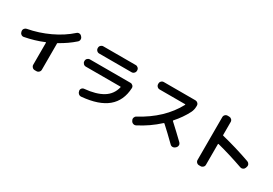

<svg xmlns="http://www.w3.org/2000/svg" viewBox="34 -1745 3932 2770"><g transform="rotate(30 2000.0 -360.0)"><path d="M102 -333 100 -344Q96 -366 109.5 -385Q123 -404 146 -409Q329 -443 500.5 -523.5Q672 -604 797 -716Q814 -732 837 -731Q860 -730 875 -713L883 -704Q899 -686 897.5 -662Q896 -638 878 -622Q773 -529 637 -454Q630 -450 630 -442Q630 -441 630.5 -439.5Q631 -438 631 -437V-7Q631 16 614 33Q597 50 574 50H544Q521 50 504 33Q487 16 487 -7V-374Q487 -381 480 -379Q331 -317 167 -286Q144 -282 125 -296Q106 -310 102 -333Z M1157 -363Q1134 -363 1117 -380Q1100 -397 1100 -420V-427Q1100 -450 1117 -466.5Q1134 -483 1157 -483H1832Q1855 -483 1872 -466.5Q1889 -450 1888 -427Q1878 -214 1737.5 -96.5Q1597 21 1317 46Q1293 48 1274 33Q1255 18 1251 -6L1249 -14Q1245 -36 1259.5 -54Q1274 -72 1297 -74Q1486 -91 1597.5 -158.5Q1709 -226 1740 -355Q1742 -363 1734 -363ZM1230 -743H1770Q1793 -743 1810 -726.5Q1827 -710 1827 -687V-680Q1827 -657 1810 -640Q1793 -623 1770 -623H1230Q1207 -623 1190 -640Q1173 -657 1173 -680V-687Q1173 -710 1190 -726.5Q1207 -743 1230 -743Z M2131 -17 2126 -27Q2115 -47 2122 -69.5Q2129 -92 2149 -103Q2511 -297 2674 -602Q2676 -604 2674 -607Q2672 -610 2669 -610H2244Q2221 -610 2204 -627Q2187 -644 2187 -667V-677Q2187 -700 2204 -716.5Q2221 -733 2244 -733H2770Q2793 -733 2810 -716.5Q2827 -700 2827 -677V-667Q2827 -607 2802 -558Q2739 -435 2639 -323Q2633 -317 2639 -311Q2770 -191 2872 -92Q2889 -75 2889 -52Q2889 -29 2873 -12L2861 -1Q2844 15 2820.5 15Q2797 15 2780 -2Q2654 -126 2550 -220Q2544 -224 2537 -219Q2390 -84 2210 8Q2189 19 2165.5 11.5Q2142 4 2131 -17Z M3283 53Q3260 53 3243.5 36.5Q3227 20 3227 -3V-717Q3227 -740 3243.5 -756.5Q3260 -773 3283 -773H3310Q3333 -773 3350 -756.5Q3367 -740 3367 -717V-501Q3367 -492 3374 -491Q3612 -433 3858 -346Q3880 -338 3890.5 -317Q3901 -296 3893 -273L3887 -254Q3879 -232 3858.5 -222Q3838 -212 3816 -219Q3579 -302 3374 -354Q3371 -355 3369 -352.5Q3367 -350 3367 -347V-3Q3367 20 3350 36.5Q3333 53 3310 53Z"/></g></svg>

Font: Rounded Mplus 1c Bold
Style: Bold
Weight: 700
Version: Version 1.059.20150529